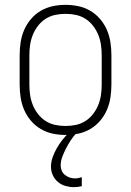

<svg xmlns="http://www.w3.org/2000/svg" viewBox="-20 -548 540 791"><path d="M250 8Q223 8 197 2.5Q171 -3 148 -16.5Q125 -30 107.5 -50.5Q90 -71 79.5 -95.5Q69 -120 65 -146.5Q61 -173 61 -200V-320Q61 -347 65 -373.5Q69 -400 79.5 -424.5Q90 -449 107.5 -469.5Q125 -490 148 -503.5Q171 -517 197 -522.5Q223 -528 250 -528Q277 -528 303 -522.5Q329 -517 352 -503.5Q375 -490 392.5 -469.5Q410 -449 420.5 -424.5Q431 -400 435 -373.5Q439 -347 439 -320V-200Q439 -173 435 -146.5Q431 -120 420.5 -95.5Q410 -71 392.5 -50.5Q375 -30 352 -16.5Q329 -3 303 2.5Q277 8 250 8ZM250 -29Q272 -29 293 -33.5Q314 -38 332 -49.5Q350 -61 363.5 -78.5Q377 -96 385 -116Q393 -136 396 -157Q399 -178 399 -200V-320Q399 -342 396 -363Q393 -384 385 -404Q377 -424 363.5 -441.5Q350 -459 332 -470.5Q314 -482 293 -486.5Q272 -491 250 -491Q228 -491 207 -486.5Q186 -482 168 -470.5Q150 -459 136.5 -441.5Q123 -424 115 -404Q107 -384 104 -363Q101 -342 101 -320V-200Q101 -178 104 -157Q107 -136 115 -116Q123 -96 136.5 -78.5Q150 -61 168 -49.5Q186 -38 207 -33.5Q228 -29 250 -29ZM284 223Q267 223 249.5 218Q232 213 218.5 201.5Q205 190 197.5 173.5Q190 157 190 139Q190 119 197 99.5Q204 80 214 62.5Q224 45 236.5 29Q249 13 264 -1L272 -8H295V0Q282 14 271.5 30Q261 46 252.5 62.5Q244 79 237 97Q230 115 230 134Q230 145 234.5 155.5Q239 166 248 173Q257 180 267.5 183.5Q278 187 290 187Q296 187 303 185.5Q310 184 317 182V219Q309 221 300.5 222Q292 223 284 223Z"/></svg>

Font: Iosevka Curly Extralight
Style: Regular
Weight: 200
Monospace: yes
Designer: Belleve Invis
Foundry: Belleve Invis
Version: Version 22.1.2; ttfautohint (v1.8.4)